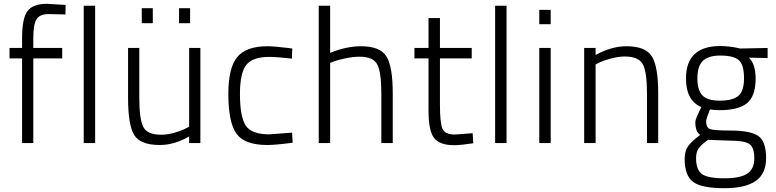

<svg xmlns="http://www.w3.org/2000/svg" viewBox="-20 -752 4080 1009"><path d="M155 -445V0H96V-445H30V-500H96V-551Q96 -657 125 -694.5Q154 -732 227 -732L325 -726L324 -676Q265 -678 236 -678Q190 -678 172.5 -652Q155 -626 155 -550V-500H307V-445Z M420 0V-722H480V0Z M974 -500H1033V0H974V-35Q896 10 820 10Q718 10 685.5 -42Q653 -94 653 -239V-500H712V-241Q712 -124 733.5 -84Q755 -44 827 -44Q860 -44 897 -54.5Q934 -65 954 -76L974 -86ZM725 -630V-709H783V-630ZM921 -630V-709H979V-630Z M1386 -509Q1405 -509 1437.5 -506Q1470 -503 1493 -500L1516 -497L1514 -444Q1434 -453 1396 -453Q1307 -453 1274 -410.5Q1241 -368 1241 -259Q1241 -138 1271.5 -92Q1302 -46 1396 -46L1515 -55L1518 -2Q1428 10 1385 10Q1266 10 1223 -49Q1180 -108 1180 -259Q1180 -396 1227 -452.5Q1274 -509 1386 -509Z M1715 0H1655V-722H1715V-474Q1800 -509 1877 -509Q1977 -509 2010.5 -456Q2044 -403 2044 -260V0H1984V-259Q1984 -373 1962.5 -413.5Q1941 -454 1870 -454Q1837 -454 1798 -446Q1759 -438 1737 -430L1715 -421Z M2459 -445H2292V-202Q2292 -105 2305.5 -75Q2319 -45 2371 -45L2464 -52L2467 1Q2401 11 2366 11Q2291 11 2261.5 -26.5Q2232 -64 2232 -170V-445H2158V-500H2232V-657H2292V-500H2459Z M2582 0V-722H2642V0Z M2814 0V-500H2874V0ZM2814 -625V-700H2874V-625Z M3110 0H3050V-500H3110V-463Q3194 -509 3272 -509Q3372 -509 3405.5 -456Q3439 -403 3439 -260V0H3380V-260Q3380 -374 3358 -414.5Q3336 -455 3264 -455Q3229 -455 3190.5 -444.5Q3152 -434 3131 -424L3110 -413Z M3787 237Q3667 237 3622.5 204Q3578 171 3578 83Q3578 41 3596.5 15.5Q3615 -10 3660 -43Q3634 -59 3634 -111Q3634 -119 3642 -138.5Q3650 -158 3658 -174L3666 -189Q3585 -223 3585 -340Q3585 -510 3765 -510Q3788 -510 3814.5 -507Q3841 -504 3856 -500L3870 -497L4014 -500V-447L3916 -449Q3951 -414 3951 -340Q3951 -247 3906 -210Q3861 -173 3762 -173Q3733 -173 3711 -177Q3691 -128 3691 -115Q3691 -82 3710.5 -74Q3730 -66 3818 -66Q3924 -66 3965 -37.5Q4006 -9 4006 79Q4006 161 3951.5 199Q3897 237 3787 237ZM3814 -13 3701 -17Q3664 9 3651 28.5Q3638 48 3638 79Q3638 139 3668 162Q3698 185 3788 185Q3870 185 3907 160.5Q3944 136 3944 81Q3944 21 3917 4Q3890 -13 3814 -13ZM3762 -223Q3832 -223 3861 -249Q3890 -275 3890 -340Q3890 -411 3863 -435.5Q3836 -460 3765 -460Q3703 -460 3674 -432.5Q3645 -405 3645 -340Q3645 -279 3671 -251Q3697 -223 3762 -223Z"/></svg>

Font: TypoPRO Titillium Text
Style: 250 wt
Weight: 300
Designer: Accademia di Belle Arti di Urbino and others
Foundry: Accademia di Belle Arti di Urbino and others.
Version: Version 25.000